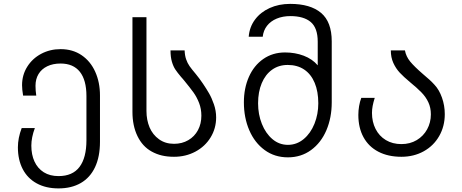

<svg xmlns="http://www.w3.org/2000/svg" viewBox="-20 -816 2440 1014"><path d="M74.5 -38Q74.5 -87 94.5 -139.5H164Q145.5 -89.5 145.5 -47Q145.5 1 162.2 37.2Q179 73.5 211.2 93.8Q243.5 114 289 114Q363.5 114 400 65.5Q436.5 17 436.5 -75.5V-309Q436.5 -393 401.8 -436.8Q367 -480.5 300 -480.5Q259.5 -480.5 229.5 -466Q199.5 -451.5 183.5 -425Q167.5 -398.5 167.5 -363Q167.5 -337.5 171.5 -311H102Q96.5 -344 96.5 -366Q96.5 -420 123.8 -463.5Q151 -507 197.5 -531.8Q244 -556.5 300 -556.5Q364 -556.5 411 -524.5Q458 -492.5 483 -436.8Q508 -381 508 -312V-67.5Q508 11.5 482 66.8Q456 122 406.8 150.5Q357.5 179 289 179Q222.5 179 174 152.5Q125.5 126 100 77Q74.5 28 74.5 -38Z M780.5 -16Q732.5 -42.5 706 -97.2Q679.5 -152 679.5 -225V-725H753.5V-230Q753.5 -182.5 770 -143Q786.5 -104.5 819.8 -80.5Q853 -56.5 899 -56.5Q941.5 -56.5 974.5 -75.8Q1007.5 -95 1025.5 -128.8Q1043.5 -162.5 1043.5 -205Q1043.5 -241 1031.5 -272Q1019.5 -303 1001.8 -327.8Q984 -352.5 952 -391.5L944 -401L936 -410Q917 -432.5 906 -449Q895 -465.5 887.8 -490.2Q880.5 -515 880.5 -550H955Q956 -523 963 -502.8Q970 -482.5 981.2 -466.5Q992.5 -450.5 1014.5 -424.5Q1033.5 -401.5 1052 -374Q1070.5 -346.5 1084.2 -322.8Q1098 -299 1109.8 -265Q1121.5 -231 1121.5 -196Q1121.5 -138 1092.2 -90.2Q1063 -42.5 1012 -15.2Q961 12 899 12Q864 12 835.2 5.2Q806.5 -1.5 780.5 -16Z M1268 -275.5Q1268 -350 1294.5 -410Q1321 -470 1370.5 -504.5Q1420 -539 1485.5 -539Q1538.5 -539 1584 -521.8Q1629.5 -504.5 1658 -471V-595.5Q1658 -668.5 1621 -699.8Q1584 -731 1513.5 -731Q1473.5 -731 1441.5 -717.8Q1409.5 -704.5 1390.2 -679.8Q1371 -655 1367.5 -622H1293.5Q1297.5 -673 1326.5 -712.2Q1355.5 -751.5 1404 -773.5Q1452.5 -795.5 1512.5 -795.5Q1619 -795.5 1675.5 -748Q1732 -700.5 1732 -597.5V-275.5Q1732 -194.5 1703.8 -128.2Q1675.5 -62 1622.8 -23.5Q1570 15 1500.5 15Q1430.5 15 1377.8 -23.5Q1325 -62 1296.5 -128.2Q1268 -194.5 1268 -275.5ZM1661 -270.5Q1661 -332.5 1642 -378.2Q1623 -424 1586.8 -448.5Q1550.5 -473 1499.5 -473Q1452 -473 1416.8 -447.8Q1381.5 -422.5 1362.2 -376.5Q1343 -330.5 1343 -270.5Q1343 -212 1363 -161.8Q1383 -111.5 1418.8 -81.2Q1454.5 -51 1500.5 -51Q1547 -51 1583.8 -81.5Q1620.5 -112 1640.8 -162.5Q1661 -213 1661 -270.5Z M1872.5 -209Q1872.5 -232 1876.5 -255.8Q1880.5 -279.5 1888 -299H1959Q1951.5 -275 1948 -256.2Q1944.5 -237.5 1944.5 -219.5Q1944.5 -172.5 1963.5 -135Q1982.5 -97.5 2017.8 -76.2Q2053 -55 2100 -55Q2145.5 -55 2180.8 -76Q2216 -97 2235.8 -133Q2255.5 -169 2255.5 -212Q2255.5 -247.5 2242.2 -275.8Q2229 -304 2206.2 -327.5Q2183.5 -351 2145 -382.5Q2112 -410 2091.2 -432.2Q2070.5 -454.5 2057.2 -483.8Q2044 -513 2044 -550H2118.5Q2124.5 -517.5 2146.2 -491Q2168 -464.5 2213 -425.5Q2253 -392.5 2274.5 -368.5Q2299.5 -342 2314.2 -300.2Q2329 -258.5 2329 -213Q2329 -149 2299.5 -97.5Q2270 -46 2217.8 -17Q2165.5 12 2100 12Q2029.5 12 1978.2 -14.8Q1927 -41.5 1899.8 -91.2Q1872.5 -141 1872.5 -209Z"/></svg>

Font: JuliaMono Light
Style: Regular
Weight: 300
Monospace: yes
Designer: cormullion
Foundry: corm
Version: Version 0.054; ttfautohint (v1.8.4)